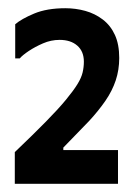

<svg xmlns="http://www.w3.org/2000/svg" viewBox="-20 -447 327 467"><path d="M270 -306Q270 -339 259.5 -362Q249 -385 230 -399.5Q211 -414 187.5 -420.5Q164 -427 139 -427Q94 -427 63 -414Q32 -401 17 -388V-305H28Q35 -313 50 -323Q65 -333 84.5 -341.5Q104 -350 125 -350Q152 -350 168 -336Q184 -322 184 -297Q184 -284 181 -271Q178 -258 168.5 -242.5Q159 -227 140.5 -204.5Q122 -182 91.5 -151Q61 -120 16 -77V0H267V-82H134V-88L197 -153Q220 -178 236.5 -202Q253 -226 261.5 -251.5Q270 -277 270 -306Z"/></svg>

Font: Phudu SemiBold
Style: Regular
Weight: 600
Version: Version 1.005;gftools[0.9.23]